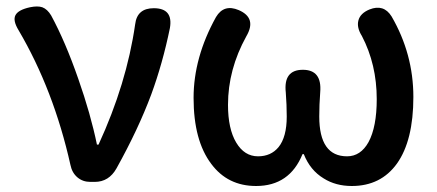

<svg xmlns="http://www.w3.org/2000/svg" viewBox="-20 -576 1383 608"><path d="M266 0Q242 0 225 -14.5Q208 -29 203 -54Q150 -291 39 -480Q20 -511 29 -528Q38 -545 75 -553Q99 -558 114 -553Q130 -547 142 -527Q187 -444 228 -326Q267 -215 287 -118H292Q381 -311 408 -499Q414 -550 467 -550Q529 -550 518 -487Q495 -375 459 -277Q418 -167 349 -43Q325 0 280 0Z M791 13Q701 13 649 -57Q593 -131 593 -266Q593 -394 664 -522Q689 -564 736 -544Q794 -519 760 -461Q702 -356 702 -244Q702 -168 728 -124.5Q754 -81 797 -81Q838 -81 862 -110Q888 -142 888 -207Q888 -244 885 -283Q877 -355 939 -355Q1000 -355 994 -284Q991 -244 991 -207Q991 -81 1079 -81Q1122 -81 1147 -126Q1173 -174 1173 -262Q1173 -372 1126 -462Q1109 -489 1115 -511.5Q1121 -534 1150 -546Q1195 -564 1220 -524Q1289 -405 1289 -269Q1289 -131 1237 -58Q1186 13 1094 13Q1043 13 1005 -11Q962 -37 942 -88H938Q897 13 791 13Z"/></svg>

Font: GenSenRounded TW M
Style: Regular
Weight: 500
Version: Version 1.501;PS 1;hotconv 16.6.51;makeotf.lib2.5.65220